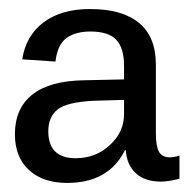

<svg xmlns="http://www.w3.org/2000/svg" viewBox="-20 -719 414 421"><path d="M127 -317.9Q74.2 -317.9 43.5 -346.2Q12.7 -374.5 12.7 -424.8Q12.7 -481.4 51 -511.7Q89.4 -542 165 -543L252 -544.9V-574.2Q252 -613.8 234.9 -631.8Q217.8 -649.9 178.2 -649.9Q145.5 -649.9 125.7 -635.5Q106 -621.1 101.6 -584L28.8 -588.9Q36.6 -640.6 75.4 -669.9Q114.3 -699.2 177.2 -699.2Q248 -699.2 284.9 -668.7Q321.8 -638.2 321.8 -577.1V-426.8Q321.8 -398.4 328.6 -386.2Q335.4 -374 352.5 -374Q361.8 -374 373.5 -377.9V-327.1Q349.6 -320.8 333 -320.8Q297.4 -320.8 277.6 -339.4Q257.8 -357.9 255.9 -389.6H253.9Q218.3 -317.9 127 -317.9ZM146 -372.1Q189.9 -372.1 220.9 -400.9Q252 -429.7 252 -468.3V-500L184.6 -498Q127 -495.1 106.4 -479Q85.9 -462.9 85.9 -431.2Q85.9 -372.1 146 -372.1Z"/></svg>

Font: Liberation Sans
Style: Regular
Weight: 400
Designer: Steve Matteson
Foundry: Ascender Corporation
Version: Version 2.00.1